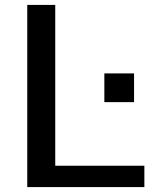

<svg xmlns="http://www.w3.org/2000/svg" viewBox="-20 -762 648 782"><path d="M91 -742V0H568V-87H205V-742ZM526 -463H405V-346H526Z"/></svg>

Font: Bisquit Text
Style: Regular
Weight: 400
Version: Version 1.004;Glyphs 3.2.3 (3260)